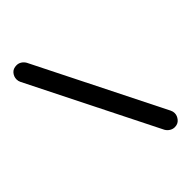

<svg xmlns="http://www.w3.org/2000/svg" viewBox="-218 -811 896 896"><g transform="rotate(-45 230.0 -363.5)"><path d="M27 -659Q22 -669 22 -680Q22 -698 34 -712.5Q46 -727 69 -727Q82 -727 93 -720Q104 -713 111 -701L428 -68Q433 -58 433 -47Q433 -30 420.5 -15Q408 0 387 0Q374 0 362.5 -7Q351 -14 344 -26Z"/></g></svg>

Font: VDS
Style: Regular
Weight: 400
Designer: artmaker
Foundry: artmaker
Version: Version 1.000 2009 initial release